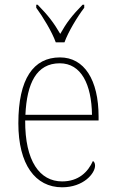

<svg xmlns="http://www.w3.org/2000/svg" viewBox="-20 -786 489 816"><path d="M217 -606H254C270 -651 309 -715 338 -753V-766H331C286 -720 263 -690 236 -642C208 -690 185 -720 140 -766H134V-753C162 -715 201 -651 217 -606ZM244 10C335 10 384 -49 384 -82C384 -93 380 -98 375 -102C354 -55 314 -15 244 -15C149 -15 86 -101 87 -274H399V-290C399 -447 338 -542 235 -542C122 -542 58 -451 58 -262C58 -87 130 10 244 10ZM371 -298H88C94 -432 135 -517 234 -517C325 -517 369 -428 371 -298Z"/></svg>

Font: Noto Serif Devanagari SemiCondensed Thin
Style: Regular
Weight: 100
Width: 4
Designer: Universal Thirst, Indian Type Foundry and the Monotype Design Team
Foundry: Monotype Imaging Inc.
Version: Version 2.004